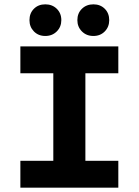

<svg xmlns="http://www.w3.org/2000/svg" viewBox="-20 -866 640 886"><path d="M74 0V-124H226V-528H74V-652H526V-528H374V-124H526V0ZM189 -700Q157 -700 136.5 -721Q116 -742 116 -773Q116 -805 136.5 -825.5Q157 -846 189 -846Q221 -846 242 -825.5Q263 -805 263 -773Q263 -742 242 -721Q221 -700 189 -700ZM411 -700Q379 -700 358 -721Q337 -742 337 -773Q337 -805 358 -825.5Q379 -846 411 -846Q443 -846 463.5 -825.5Q484 -805 484 -773Q484 -742 463.5 -721Q443 -700 411 -700Z"/></svg>

Font: Source Code Pro
Style: Bold
Weight: 700
Monospace: yes
Designer: Paul D. Hunt, Teo Tuominen
Foundry: Adobe Systems Incorporated
Version: Version 2.030;PS 1.000;hotconv 16.6.51;makeotf.lib2.5.65220